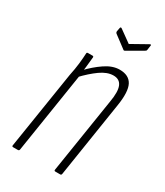

<svg xmlns="http://www.w3.org/2000/svg" viewBox="-164 -707 665 776"><g transform="rotate(30 168.5 -319.0)"><path d="M227 0Q221 0 222 -6L277 -355Q286 -406 276 -430Q266 -454 237 -454Q208 -454 176.5 -431.5Q145 -409 112 -374L115 -408Q145 -440 179.5 -463.5Q214 -487 247 -487Q290 -487 306 -457Q322 -427 311 -358L256 -6Q255 0 250 0ZM30 0Q24 0 25 -6L82 -367Q89 -400 92 -427Q95 -454 96 -476Q96 -481 102 -481H123Q128 -481 128 -476Q126 -453 123 -427.5Q120 -402 117 -386L118 -382L59 -6Q58 0 52 0ZM299 -636Q303 -638 305 -637.5Q307 -637 306 -633L303 -612Q302 -608 301 -607Q300 -606 296 -604L227 -564Q222 -561 219 -564L163 -606Q158 -610 159 -616L162 -632Q163 -639 169 -636L226 -595Z"/></g></svg>

Font: Sofia Sans Extra Condensed ExtraLight
Style: Italic
Weight: 250
Italic angle: -9°
Version: Version 4.100